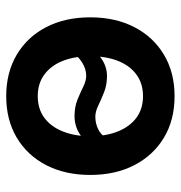

<svg xmlns="http://www.w3.org/2000/svg" viewBox="-2 -578 590 627"><g transform="rotate(90 293.5 -264.0)"><path d="M293.5 11.2Q216.3 11.2 158.2 -23.2Q100.1 -57.6 68.1 -119.4Q36.1 -181.2 36.1 -263.2Q36.1 -345.2 68.1 -407.2Q100.1 -469.2 158.2 -503.9Q216.3 -538.6 293.5 -538.6Q371.1 -538.6 429 -503.9Q486.8 -469.2 518.8 -407.2Q550.8 -345.2 550.8 -263.2Q550.8 -181.2 518.8 -119.4Q486.8 -57.6 429 -23.2Q371.1 11.2 293.5 11.2ZM293.5 -91.8Q335.4 -91.8 364.5 -113.5Q393.6 -135.3 408.9 -174.1Q424.3 -212.9 424.3 -263.2Q424.3 -314.5 408.9 -353Q393.6 -391.6 364.5 -413.6Q335.4 -435.5 293.5 -435.5Q252 -435.5 222.7 -413.8Q193.4 -392.1 178.2 -353.3Q163.1 -314.5 163.1 -263.2Q163.1 -212.4 178.2 -173.8Q193.4 -135.3 222.7 -113.5Q252 -91.8 293.5 -91.8ZM141.1 -195.8 101.1 -227.5Q133.8 -269.5 163.1 -293.7Q192.4 -317.9 228 -317.9Q256.8 -317.9 280.8 -308.3Q304.7 -298.8 324.5 -289.3Q344.2 -279.8 360.4 -279.8Q383.8 -279.8 404.1 -290.5Q424.3 -301.3 443.4 -333L485.8 -304.2Q454.6 -258.3 425.8 -235.1Q397 -211.9 357.9 -211.9Q328.6 -211.9 305.2 -221.4Q281.7 -231 262.5 -240.5Q243.2 -250 226.6 -250Q205.6 -250 184.3 -237.1Q163.1 -224.1 141.1 -195.8Z"/></g></svg>

Font: Inter 24pt SemiBold
Style: Regular
Weight: 600
Designer: Rasmus Andersson
Foundry: rsms
Version: Version 4.001;git-66647c0bb